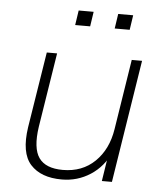

<svg xmlns="http://www.w3.org/2000/svg" viewBox="-51 -726 662 779"><g transform="rotate(5 280.5 -336.5)"><path d="M229 8Q144 8 101.5 -39Q59 -86 75 -192L124 -500H166L118 -197Q105 -109 132.5 -70Q160 -31 230 -31Q309 -31 360.5 -81Q412 -131 425 -214L470 -500H512L433 0H392L411 -122H426Q398 -60 345.5 -26Q293 8 229 8ZM390 -621 399 -681H460L451 -621ZM229 -621 238 -681H299L290 -621Z"/></g></svg>

Font: Mulish ExtraLight
Style: Italic
Weight: 200
Italic angle: -9°
Designer: Vernon Adams
Foundry: Vernon Adams
Version: Version 3.603